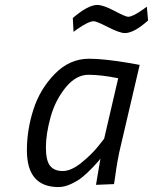

<svg xmlns="http://www.w3.org/2000/svg" viewBox="-20 -748 620 778"><path d="M217 10Q89 10 89 -139Q89 -222 115.5 -304.5Q142 -387 202 -448.5Q262 -510 341 -510Q402 -510 508 -492L546 -485L470 -160Q456 -104 446 -28L442 -2L369 1Q383 -85 387 -106Q382 -97 357.5 -71.5Q333 -46 314 -30.5Q295 -15 268 -2.5Q241 10 217 10ZM459 -431Q389 -445 338.5 -445Q288 -445 246 -393.5Q204 -342 185 -273.5Q166 -205 166 -151Q166 -97 183 -76Q200 -55 234 -55Q268 -55 308.5 -87.5Q349 -120 376 -153L402 -186ZM486 -614Q465 -614 418 -638Q371 -662 360 -662Q339 -662 293 -630L278 -619L275 -675Q337 -728 374 -728Q398 -728 443.5 -704Q489 -680 499 -680Q518 -680 560 -710L575 -721L580 -665Q523 -614 486 -614Z"/></svg>

Font: Titillium Web
Style: Italic
Weight: 400
Italic angle: -13°
Version: Version 1.002;PS 57.000;hotconv 1.0.70;makeotf.lib2.5.55311